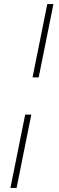

<svg xmlns="http://www.w3.org/2000/svg" viewBox="-20 -780 289 938"><path d="M139 -402 211 -760H241L169 -402ZM31 138 103 -220H133L61 138Z"/></svg>

Font: IBM Plex Sans ExtLt
Style: Italic
Weight: 200
Italic angle: -11°
Designer: Mike Abbink, Paul van der Laan, Pieter van Rosmalen
Foundry: Bold Monday
Version: Version 3.005